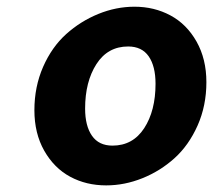

<svg xmlns="http://www.w3.org/2000/svg" viewBox="-20 -543 640 575"><path d="M297.9 12.2Q238.3 12.2 190.2 -13.7Q142.1 -39.6 112.5 -91.6Q83 -143.6 83 -212.9Q83 -283.2 109.1 -342.8Q135.3 -402.3 178.2 -440.9Q221.2 -479.5 274.4 -501.2Q327.6 -522.9 382.8 -522.9Q441.9 -522.9 490.5 -496.8Q539.1 -470.7 568.6 -418.5Q598.1 -366.2 598.1 -296.9Q598.1 -226.6 571.8 -167.2Q545.4 -107.9 502.7 -69.3Q460 -30.8 406.5 -9.3Q353 12.2 297.9 12.2ZM316.9 -106.9Q377.9 -106.9 411.9 -159.2Q445.8 -211.4 445.8 -292Q445.8 -344.7 425.3 -374.3Q404.8 -403.8 363.8 -403.8Q302.7 -403.8 268.8 -351.1Q234.9 -298.3 234.9 -217.8Q234.9 -166 255.4 -136.5Q275.9 -106.9 316.9 -106.9Z"/></svg>

Font: Office Code Pro Bold Italic
Style: Regular
Weight: 700
Italic angle: -9°
Designer: Nathan Rutzky & Paul D. Hunt
Foundry: Adobe Systems Incorporated
Version: Version 1.004;PS 001.004;hotconv 1.0.70;makeotf.lib2.5.58329